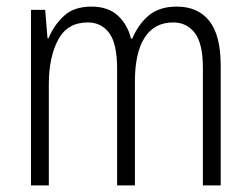

<svg xmlns="http://www.w3.org/2000/svg" viewBox="-20 -562 760 582"><path d="M516 -542Q580 -542 614.5 -498.5Q649 -455 649 -363V0H595V-357Q595 -430 570.5 -462Q546 -494 505 -494Q448 -494 418.5 -448Q389 -402 389 -316V0H335V-352Q335 -430 311 -462Q287 -494 246 -494Q184 -494 156 -441Q128 -388 128 -307V0H74V-532H117L124 -446H127Q143 -485 173.5 -513.5Q204 -542 257 -542Q308 -542 337.5 -514.5Q367 -487 377 -445H381Q400 -490 432 -516Q464 -542 516 -542Z"/></svg>

Font: Noto Sans Telugu Condensed Light
Style: Regular
Weight: 300
Width: 3
Designer: Jelle Bosma - Monotype Design Team
Foundry: Monotype Imaging Inc.
Version: Version 2.005; ttfautohint (v1.8.4.7-5d5b)